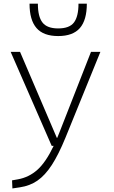

<svg xmlns="http://www.w3.org/2000/svg" viewBox="-20 -803 626 1057"><path d="M48.3 234.4 46.4 189.9 79.1 184.1Q139.2 173.3 185.8 131.8Q232.4 90.3 275.4 0H264.6L38.6 -517.6H90.3L293 -43.9H294.9Q300.3 -56.6 305.7 -70.3L481 -517.6H532.7L340.8 -45.9Q302.7 47.4 265.4 105Q228 162.6 186 191.4Q144 220.2 90.8 228ZM300.3 -604.5Q219.2 -604.5 180.9 -648.7Q142.6 -692.9 142.6 -782.7H188.5Q188.5 -711.4 213.9 -679Q239.3 -646.5 300.3 -646.5Q362.8 -646.5 387.5 -679.7Q412.1 -712.9 412.1 -782.7H458Q458 -692.4 419.7 -648.4Q381.3 -604.5 300.3 -604.5Z"/></svg>

Font: Cascadia Code ExtraLight
Style: Regular
Weight: 200
Monospace: yes
Designer: Aaron Bell
Foundry: Saja Typeworks
Version: Version 2407.024; ttfautohint (v1.8.4)